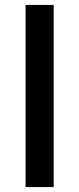

<svg xmlns="http://www.w3.org/2000/svg" viewBox="-20 -760 321 780"><path d="M84 -740H198V0H84Z"/></svg>

Font: Encode Sans Normal
Style: Medium
Weight: 500
Designer: Pablo Impallari, Andres Torresi
Foundry: Pablo Impallari, Andres Torresi
Version: Version 1.000; ttfautohint (v1.00) -l 8 -r 50 -G 200 -x 14 -